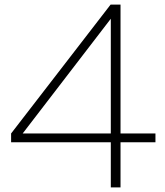

<svg xmlns="http://www.w3.org/2000/svg" viewBox="-20 -733 712 830"><path d="M459 -118H28V-156L458 -713H501V-156H652V-118H501V77H459ZM459 -156V-652L78 -156Z"/></svg>

Font: Gmarket Sans TTF Light
Style: Regular
Weight: 300
Designer: Creative Director : Sungho Lee; Art Director : Kiwoong Choi; Project Manager : Sori Yang, Jongwook Yoon; Font Designer :
Foundry: Sandoll Inc.
Version: Version 1.000;hotconv 1.0.109;makeotfexe 2.5.65596